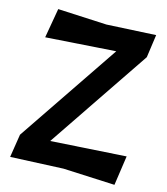

<svg xmlns="http://www.w3.org/2000/svg" viewBox="-106 -778 754 866"><g transform="rotate(15 271.0 -344.5)"><path d="M39 -102 361 -578 35 -556 59 -694 287 -683 516 -695 501 -588 178 -110 529 -132 509 6 268 -5 22 6Z"/></g></svg>

Font: Acme
Style: Regular
Weight: 400
Designer: Juan Pablo del Peral
Foundry: Juan Pablo del Peral
Version: Version 1.002